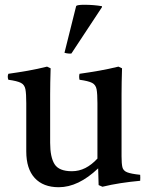

<svg xmlns="http://www.w3.org/2000/svg" viewBox="-20 -772 623 804"><path d="M226 12Q161 12 125.5 -26.5Q90 -65 90 -138V-340Q90 -379 86.5 -398Q83 -417 67.5 -425Q52 -433 15 -438Q10 -451 15 -463Q58 -469 97.5 -476Q137 -483 177 -493L192 -486Q191 -455 190.5 -427.5Q190 -400 190 -376V-174Q190 -114 208.5 -84.5Q227 -55 281 -55Q311 -55 337.5 -68.5Q364 -82 388 -108V-340Q388 -379 384.5 -398Q381 -417 365.5 -425Q350 -433 313 -438Q310 -451 313 -463Q356 -469 395.5 -476Q435 -483 476 -493L491 -486Q490 -455 489.5 -427.5Q489 -400 489 -376V-117Q489 -87 492.5 -72Q496 -57 512.5 -50.5Q529 -44 567 -40Q568 -28 567 -15Q524 -11 485 -5Q446 1 409 10L393 3L391 -67Q308 12 226 12ZM407 -746V-742L279 -548Q274 -547 265 -548Q256 -549 250 -551L299 -747Q304 -752 333 -752Q373 -752 407 -746Z"/></svg>

Font: Tiro Bangla
Style: Regular
Weight: 400
Designer: Bangla: John Hudson & Fiona Ross. Latin: John Hudson.
Foundry: Tiro Typeworks Ltd.
Version: Version 1.60